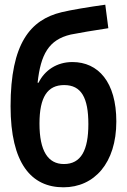

<svg xmlns="http://www.w3.org/2000/svg" viewBox="-20 -787 540 817"><path d="M250 10C381 10 475 -93 475 -270C475 -438 398 -523 288 -523C222 -523 170 -488 144 -435H140C153 -555 187 -618 281 -640C316 -647 381 -658 441 -667L428 -767C362 -758 278 -744 242 -735C109 -703 25 -602 25 -335C25 -92 113 10 250 10ZM252 -89C184 -89 148 -145 148 -261C148 -374 182 -425 253 -425C326 -425 356 -371 356 -259C356 -148 325 -89 252 -89Z"/></svg>

Font: Noto Sans Mono ExtraCondensed SemiBold
Style: Regular
Weight: 600
Width: 2
Designer: Monotype Design Team
Foundry: Monotype Imaging Inc.
Version: Version 2.014